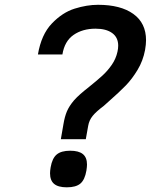

<svg xmlns="http://www.w3.org/2000/svg" viewBox="-20 -779 640 800"><path d="M288 -360.5Q300 -374 314.8 -387Q329.5 -400 353 -418.5Q386 -445 407.2 -464.5Q428.5 -484 445.8 -509Q463 -534 469.5 -563.5Q472.5 -577 472.5 -588.5Q472.5 -623 447.5 -641.2Q422.5 -659.5 378 -659.5Q324 -659.5 286.5 -633.5Q249 -607.5 240 -552H138Q152 -635 196 -681Q240 -727 291 -743Q342 -759 388.5 -759Q482.5 -759 535.5 -721Q588.5 -683 588.5 -611.5Q588.5 -594 584.5 -571Q576 -525.5 553.2 -487.8Q530.5 -450 503.8 -422.5Q477 -395 436 -359L412 -337.5Q380.5 -314 366 -296Q351.5 -278 347.5 -255L337.5 -199H233.5L244.5 -262.5Q249.5 -292.5 258.5 -314.2Q267.5 -336 288 -360.5ZM188.5 -57Q188.5 -67 191 -82Q197.5 -119.5 216.2 -135.2Q235 -151 272.5 -151Q308 -151 325.2 -137Q342.5 -123 342.5 -93.5Q342.5 -84 340 -68Q333.5 -30 315 -14.2Q296.5 1.5 258.5 1.5Q222.5 1.5 205.5 -12.8Q188.5 -27 188.5 -57Z"/></svg>

Font: JuliaMono Medium
Style: Italic
Weight: 500
Italic angle: -9°
Monospace: yes
Designer: cormullion
Foundry: corm
Version: Version 0.054; ttfautohint (v1.8.4)